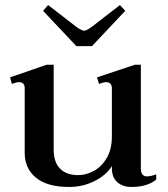

<svg xmlns="http://www.w3.org/2000/svg" viewBox="-20 -732 668 762"><path d="M283 -549 151 -689 171 -712 286 -623Q306 -610 314 -610Q322 -610 341 -623L456 -712L477 -689L345 -549ZM600 -40V-19Q564 10 502 10Q467 10 445.5 -9Q424 -28 424 -65V-73Q402 -37 355.5 -13.5Q309 10 254 10Q168 10 123 -26.5Q78 -63 78 -126V-382Q78 -406 55 -406Q46 -406 27 -399L20 -425L165 -475H193V-139Q193 -88 218.5 -62.5Q244 -37 290 -37Q322 -37 353 -54Q384 -71 404 -105.5Q424 -140 424 -190V-382Q424 -406 400 -406Q392 -406 373 -399L365 -425L515 -475H539V-64Q539 -32 563 -32Q578 -32 600 -40Z"/></svg>

Font: Taviraj Medium
Style: Regular
Weight: 500
Designer: Katatrad Team
Foundry: CadsonDemak
Version: Version 1.030